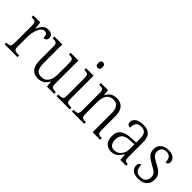

<svg xmlns="http://www.w3.org/2000/svg" viewBox="104 -1635 2530 2530"><g transform="rotate(45 1369.5 -369.5)"><path d="M36 0V-32H44Q69 -32 85 -36.5Q101 -41 108.5 -56.5Q116 -72 116 -106V-433Q116 -481 98.5 -492.5Q81 -504 41 -504H34V-536H164L175 -431H178Q189 -460 204.5 -486Q220 -512 244.5 -528.5Q269 -545 307 -545Q351 -545 373 -525.5Q395 -506 395 -475Q395 -451 381.5 -436Q368 -421 338 -421Q338 -461 326 -479.5Q314 -498 284 -498Q258 -498 238 -477.5Q218 -457 205 -423.5Q192 -390 185 -351Q178 -312 178 -275V-103Q178 -54 195 -43Q212 -32 250 -32H275V0Z M663 10Q588 10 549.5 -36.5Q511 -83 511 -185V-434Q511 -481 494 -492.5Q477 -504 437 -504H427V-536H574V-186Q574 -115 596.5 -75.5Q619 -36 681 -36Q726 -36 755 -59Q784 -82 798 -121.5Q812 -161 812 -210V-428Q812 -463 805 -479Q798 -495 781.5 -499.5Q765 -504 738 -504H730V-536H874V-103Q874 -55 891 -43.5Q908 -32 946 -32H958V0H824L816 -83H812Q765 10 663 10Z M1122 -647Q1104 -647 1093 -658Q1082 -669 1082 -698Q1082 -727 1093 -738Q1104 -749 1122 -749Q1139 -749 1150.5 -738Q1162 -727 1162 -698Q1162 -669 1150.5 -658Q1139 -647 1122 -647ZM1003 0V-32H1021Q1061 -32 1078 -43.5Q1095 -55 1095 -103V-431Q1095 -480 1079 -492Q1063 -504 1025 -504H1016V-536H1157V-105Q1157 -56 1174 -44Q1191 -32 1231 -32H1249V0Z M1288 0V-32H1300Q1341 -32 1358 -43.5Q1375 -55 1375 -105V-433Q1375 -481 1358 -492.5Q1341 -504 1304 -504H1293V-536H1427L1435 -454H1439Q1465 -505 1500 -524.5Q1535 -544 1584 -544Q1660 -544 1699 -498Q1738 -452 1738 -354V-105Q1738 -72 1744.5 -56.5Q1751 -41 1766 -36.5Q1781 -32 1808 -32H1815V0H1675V-354Q1675 -420 1650.5 -459.5Q1626 -499 1566 -499Q1519 -499 1490.5 -475.5Q1462 -452 1449.5 -413Q1437 -374 1437 -326V-102Q1437 -54 1453.5 -43Q1470 -32 1510 -32H1518V0Z M2026 10Q1967 10 1928 -28.5Q1889 -67 1889 -148Q1889 -227 1941 -265Q1993 -303 2100 -307L2177 -310V-372Q2177 -413 2169.5 -443Q2162 -473 2140.5 -489.5Q2119 -506 2078 -506Q2020 -506 2000.5 -475Q1981 -444 1981 -391Q1927 -391 1927 -445Q1927 -488 1967 -516Q2007 -544 2080 -544Q2162 -544 2200.5 -504Q2239 -464 2239 -375V-111Q2239 -62 2250.5 -47Q2262 -32 2295 -32H2299V0H2192L2182 -92H2177Q2161 -66 2141.5 -42.5Q2122 -19 2094.5 -4.5Q2067 10 2026 10ZM2041 -33Q2081 -33 2111.5 -54Q2142 -75 2159.5 -109.5Q2177 -144 2177 -185V-277L2110 -274Q2022 -271 1987.5 -238Q1953 -205 1953 -145Q1953 -95 1974 -64Q1995 -33 2041 -33Z M2534 10Q2460 10 2424.5 -20.5Q2389 -51 2389 -95Q2389 -126 2402.5 -138.5Q2416 -151 2431 -151Q2431 -96 2454.5 -61.5Q2478 -27 2536 -27Q2588 -27 2614.5 -55Q2641 -83 2641 -129Q2641 -153 2632.5 -171.5Q2624 -190 2602 -207Q2580 -224 2539 -245Q2489 -272 2458.5 -295Q2428 -318 2414 -345.5Q2400 -373 2400 -412Q2400 -474 2441.5 -508.5Q2483 -543 2552 -543Q2616 -543 2648.5 -515Q2681 -487 2681 -450Q2681 -426 2669 -412.5Q2657 -399 2635 -399Q2635 -508 2545 -508Q2498 -508 2476 -483Q2454 -458 2454 -421Q2454 -379 2482 -353.5Q2510 -328 2569 -299Q2640 -263 2668 -228Q2696 -193 2696 -138Q2696 -68 2651.5 -29Q2607 10 2534 10Z"/></g></svg>

Font: Noto Serif Hebrew SemiCondensed Light
Style: Regular
Weight: 300
Width: 4
Designer: Monotype Design Team
Foundry: Monotype Imaging Inc.
Version: Version 2.004; ttfautohint (v1.8.4.7-5d5b)